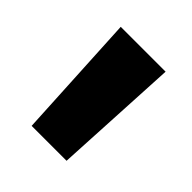

<svg xmlns="http://www.w3.org/2000/svg" viewBox="-103 -770 451 451"><g transform="rotate(45 123.0 -544.0)"><path d="M65 -387.5 48.5 -700H197.5L181 -387.5Z"/></g></svg>

Font: Geologica Roman
Style: Bold
Weight: 700
Designer: Sindre Bremnes, Frode Helland
Foundry: Monokrom Skriftforlag AS
Version: Version 1.010;gftools[0.9.28]